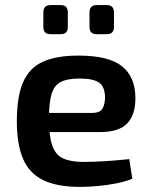

<svg xmlns="http://www.w3.org/2000/svg" viewBox="-20 -721 592 753"><path d="M287 -503Q406 -503 458 -461.5Q510 -420 511 -339Q512 -272 479.5 -237.5Q447 -203 372 -203H92V-278H339Q373 -278 382.5 -296Q392 -314 392 -340Q391 -381 368.5 -397Q346 -413 292 -413Q245 -413 219 -400Q193 -387 182.5 -353Q172 -319 172 -255Q172 -187 185 -150Q198 -113 228 -99.5Q258 -86 308 -86Q345 -86 393.5 -89Q442 -92 487 -97L499 -20Q472 -9 437 -2Q402 5 364.5 8.5Q327 12 294 12Q204 12 149.5 -14.5Q95 -41 70.5 -98Q46 -155 46 -245Q46 -342 70.5 -398.5Q95 -455 148.5 -479Q202 -503 287 -503ZM399 -701Q427 -701 427 -672V-615Q427 -587 399 -587H359Q331 -587 331 -615V-672Q331 -701 359 -701ZM219 -701Q246 -701 246 -672V-615Q246 -587 219 -587H178Q150 -587 150 -615V-672Q150 -701 178 -701Z"/></svg>

Font: Exo 2 SemiBold
Style: Regular
Weight: 600
Designer: Natanael Gama
Foundry: Natanael Gama
Version: Version 2.010